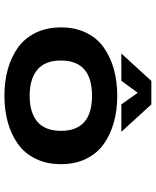

<svg xmlns="http://www.w3.org/2000/svg" viewBox="64 -774 721 890"><g transform="rotate(90 425.0 -329.5)"><path d="M591.5 -531H464.5L410.5 -607L355 -531H228.5L355.5 -670H464.5ZM546.8 -4.5Q490.5 11 424.5 11Q358.5 11 302.2 -4.5Q246 -20 202 -51Q158 -82 132.8 -133.2Q107.5 -184.5 107.5 -251Q107.5 -317.5 132.5 -368.5Q157.5 -419.5 201.8 -450.2Q246 -481 302.2 -496.5Q358.5 -512 424.5 -512Q490.5 -512 546.8 -496.5Q603 -481 647 -450.2Q691 -419.5 716.2 -368.5Q741.5 -317.5 741.5 -251Q741.5 -184.5 716.2 -133.2Q691 -82 647 -51Q603 -20 546.8 -4.5ZM587 -251Q587 -395 424.5 -395Q261 -395 261 -251Q261 -177.5 303.5 -141.8Q346 -106 424.5 -106Q503 -106 545 -142Q587 -178 587 -251Z"/></g></svg>

Font: League Mono Wide SemiBold
Style: Regular
Weight: 600
Width: 8
Designer: Tyler Finck
Foundry: The League of Moveable Type / Tyler Finck
Version: Version 2.210